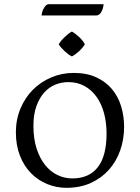

<svg xmlns="http://www.w3.org/2000/svg" viewBox="-20 -881 668 919"><path d="M140 -279Q140 -216 155.5 -169Q171 -122 196.5 -90.5Q222 -59 255.5 -43Q289 -27 326 -27Q406 -27 448 -80.5Q490 -134 490 -242Q490 -294 478 -339Q466 -384 442.5 -417Q419 -450 385 -469Q351 -488 307 -488Q275 -488 245 -476Q215 -464 192 -438.5Q169 -413 154.5 -373.5Q140 -334 140 -279ZM56 -248Q56 -309 78 -361.5Q100 -414 137.5 -451.5Q175 -489 225.5 -510.5Q276 -532 333 -532Q395 -532 440.5 -511Q486 -490 515.5 -455Q545 -420 559.5 -373Q574 -326 574 -274Q574 -213 555 -160Q536 -107 500.5 -67.5Q465 -28 414 -5Q363 18 298 18Q250 18 206 0Q162 -18 128.5 -52Q95 -86 75.5 -135.5Q56 -185 56 -248ZM386 -669Q377 -653 358 -635.5Q339 -618 324 -611Q309 -618 290 -635.5Q271 -653 261 -669Q271 -686 290 -704Q309 -722 324 -730Q339 -722 358.5 -704Q378 -686 386 -669ZM179 -807Q181 -828 191.5 -844.5Q202 -861 213 -861H476Q474 -839 464.5 -823Q455 -807 441 -807Z"/></svg>

Font: Gotu
Style: Regular
Weight: 400
Designer: Sarang Kulkarni & Kailash Malviya
Foundry: Ek Type
Version: Version 2.320;hotconv 1.0.109;makeotfexe 2.5.65596; ttfautoh